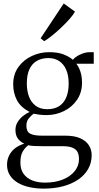

<svg xmlns="http://www.w3.org/2000/svg" viewBox="-20 -839 570 1106"><path d="M231.5 247.5Q187.5 247.5 149 239Q110.5 230.5 81.8 213.2Q53 196 36.8 170.2Q20.5 144.5 20.5 110.5Q20.5 79.5 33.5 54.8Q46.5 30 69.2 13.2Q92 -3.5 120 -11.5Q97.5 -21.5 83.2 -40.5Q69 -59.5 69 -90.5Q69 -115 81 -135Q93 -155 111.8 -170.2Q130.5 -185.5 150.5 -194Q98.5 -221.5 77.2 -262.5Q56 -303.5 56 -353.5Q56 -411.5 86 -453Q116 -494.5 163.5 -516.5Q211 -538.5 262.5 -538.5Q315 -538.5 348.2 -524.8Q381.5 -511 400 -494.5Q411.5 -510.5 440.8 -524.5Q470 -538.5 497.5 -538.5H520V-472H419.5Q428.5 -461 436 -445Q443.5 -429 448 -408.8Q452.5 -388.5 452.5 -363Q452.5 -306 423.8 -264Q395 -222 348.2 -199Q301.5 -176 247.5 -176Q228.5 -176 209.2 -178.2Q190 -180.5 173.5 -184Q160 -174 146 -157.5Q132 -141 132 -115Q132 -81 153.5 -69.2Q175 -57.5 222 -57.5H356Q409 -57.5 442.5 -42.5Q476 -27.5 492 -2.2Q508 23 508 55Q508 98.5 488.2 133.8Q468.5 169 431.8 194.5Q395 220 344.2 233.8Q293.5 247.5 231.5 247.5ZM239.5 213Q297 213 341 195.5Q385 178 410 147.2Q435 116.5 435 78Q435 56 427.8 39.2Q420.5 22.5 399.8 12.8Q379 3 338 3H219.5Q195 3 175.8 2Q156.5 1 143 -2.5Q123.5 12 110.5 34.8Q97.5 57.5 97.5 98Q97.5 136 115.2 161.5Q133 187 165 200Q197 213 239.5 213ZM252 -210Q313 -210 344.2 -248.8Q375.5 -287.5 375.5 -358.5Q375.5 -405 361.2 -437.5Q347 -470 321 -487.2Q295 -504.5 259 -504.5Q221 -504.5 193 -488.8Q165 -473 149.8 -440.8Q134.5 -408.5 134.5 -358.5Q134.5 -315.5 147.2 -282Q160 -248.5 186.2 -229.2Q212.5 -210 252 -210ZM234 -602 214 -618.5 347 -819 412 -772Q401.5 -753 380 -728.8Q358.5 -704.5 332 -679.5Q305.5 -654.5 280 -634Q254.5 -613.5 235 -602Z"/></svg>

Font: Merriweather 96pt Light
Style: Regular
Weight: 300
Version: Version 2.100